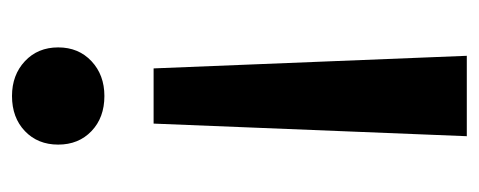

<svg xmlns="http://www.w3.org/2000/svg" viewBox="-259 -531 798 320"><g transform="rotate(90 140.0 -371.0)"><path d="M73 -750H207L186 -228H94ZM140 8Q105 8 82 -13.5Q59 -35 59 -69Q59 -103 82 -124.5Q105 -146 140 -146Q176 -146 198.5 -124.5Q221 -103 221 -69Q221 -35 198.5 -13.5Q176 8 140 8Z"/></g></svg>

Font: Unbounded
Style: Regular
Weight: 400
Designer: Luke Prowse, Jean-Baptiste Morizot, Fátima Lázaro, Florian Runge
Foundry: NaN
Version: Version 1.701;gftools[0.9.28.dev5+ged2979d]